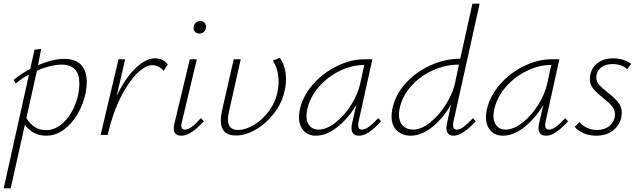

<svg xmlns="http://www.w3.org/2000/svg" viewBox="-39 -731 3461 1040"><path d="M431 -287Q431 -260 425 -228Q412 -166 381 -113Q350 -60 306 -28Q262 4 211 4Q174 4 144 -12Q114 -28 96 -56L19 289H-19L118 -327Q79 -307 47 -279L35 -298Q75 -332 125 -358L148 -462L184 -466L167 -378Q247 -412 310 -412Q370 -412 400.5 -379.5Q431 -347 431 -287ZM391 -278Q391 -381 295 -381Q267 -381 232 -372.5Q197 -364 161 -348L104 -92Q121 -62 148 -44Q175 -26 210 -26Q269 -26 317.5 -80.5Q366 -135 385 -220Q391 -252 391 -278Z M870 -382 847 -347Q835 -362 819 -370Q803 -378 786 -378Q749 -378 703.5 -333.5Q658 -289 615.5 -205.5Q573 -122 547 -12L544 0H506L603 -410H639L593 -211Q639 -308 695 -361.5Q751 -415 800 -415Q844 -415 870 -382Z M902 -36Q902 -42 906 -62L989 -410H1027L946 -69Q943 -59 943 -50Q943 -29 963 -29Q980 -29 1000.5 -44.5Q1021 -60 1049 -91L1065 -74Q994 4 944 4Q902 4 902 -36ZM1010 -585Q1012 -599 1021.5 -608Q1031 -617 1046 -617Q1060 -617 1068.5 -608.5Q1077 -600 1077 -586Q1077 -570 1066.5 -559.5Q1056 -549 1041 -549Q1025 -549 1016.5 -559.5Q1008 -570 1010 -585Z M1202 -130Q1196 -105 1196 -84Q1196 -27 1250 -27Q1291 -27 1336 -54Q1381 -81 1416 -127Q1451 -173 1463 -227Q1470 -262 1470 -288Q1470 -354 1439 -403L1477 -418Q1510 -371 1510 -304Q1510 -269 1503 -240Q1489 -174 1446 -118Q1403 -62 1347 -29.5Q1291 3 1239 3Q1157 3 1157 -79Q1157 -102 1163 -129L1227 -410H1265Z M2025 -74Q1989 -35 1960.5 -15.5Q1932 4 1906 4Q1865 4 1865 -37Q1865 -48 1868 -63L1891 -163Q1849 -91 1789.5 -43.5Q1730 4 1672 4Q1629 4 1604.5 -24.5Q1580 -53 1580 -98Q1580 -109 1584 -133Q1600 -209 1655 -272.5Q1710 -336 1786 -373Q1862 -410 1936 -410H1978L1903 -71Q1901 -57 1901 -53Q1901 -29 1922 -29Q1939 -29 1960 -44.5Q1981 -60 2010 -91ZM1912 -278 1934 -379H1932Q1867 -379 1800.5 -346.5Q1734 -314 1686 -258Q1638 -202 1624 -133Q1621 -117 1621 -103Q1621 -69 1638.5 -49Q1656 -29 1686 -29Q1730 -29 1778.5 -67Q1827 -105 1863.5 -163.5Q1900 -222 1912 -278Z M2523 -91 2538 -74Q2466 4 2418 4Q2399 4 2389 -7Q2379 -18 2379 -38Q2379 -46 2383 -66L2404 -165Q2362 -91 2303 -43.5Q2244 4 2185 4Q2141 4 2111.5 -23Q2082 -50 2082 -101Q2082 -121 2086 -140Q2101 -216 2157 -278.5Q2213 -341 2292.5 -377Q2372 -413 2454 -413L2520 -711H2559L2417 -71Q2415 -64 2415 -53Q2415 -29 2436 -29Q2453 -29 2473.5 -44.5Q2494 -60 2523 -91ZM2425 -278 2447 -381Q2374 -381 2304.5 -349.5Q2235 -318 2186.5 -262.5Q2138 -207 2125 -140Q2122 -124 2122 -110Q2122 -71 2143.5 -50Q2165 -29 2198 -29Q2243 -29 2291 -67.5Q2339 -106 2375.5 -164Q2412 -222 2425 -278Z M3038 -74Q3002 -35 2973.5 -15.5Q2945 4 2919 4Q2878 4 2878 -37Q2878 -48 2881 -63L2904 -163Q2862 -91 2802.5 -43.5Q2743 4 2685 4Q2642 4 2617.5 -24.5Q2593 -53 2593 -98Q2593 -109 2597 -133Q2613 -209 2668 -272.5Q2723 -336 2799 -373Q2875 -410 2949 -410H2991L2916 -71Q2914 -57 2914 -53Q2914 -29 2935 -29Q2952 -29 2973 -44.5Q2994 -60 3023 -91ZM2925 -278 2947 -379H2945Q2880 -379 2813.5 -346.5Q2747 -314 2699 -258Q2651 -202 2637 -133Q2634 -117 2634 -103Q2634 -69 2651.5 -49Q2669 -29 2699 -29Q2743 -29 2791.5 -67Q2840 -105 2876.5 -163.5Q2913 -222 2925 -278Z M3074 -44 3101 -70Q3115 -51 3140 -39Q3165 -27 3195 -27Q3239 -27 3265.5 -52Q3292 -77 3292 -112Q3292 -137 3276 -156Q3260 -175 3227 -201Q3192 -229 3174 -251Q3156 -273 3156 -304Q3156 -316 3159 -329Q3168 -368 3200.5 -391.5Q3233 -415 3283 -415Q3339 -415 3380 -385L3358 -356Q3346 -369 3325 -376.5Q3304 -384 3279 -384Q3238 -384 3214.5 -363.5Q3191 -343 3191 -312Q3191 -289 3206 -272Q3221 -255 3253 -230Q3290 -201 3309.5 -177Q3329 -153 3329 -119Q3329 -107 3326 -93Q3315 -49 3279.5 -22.5Q3244 4 3190 4Q3152 4 3122 -9.5Q3092 -23 3074 -44Z"/></svg>

Font: Ysabeau Light
Style: Italic
Weight: 300
Italic angle: -12°
Designer: Christian Thalmann (Catharsis Fonts)
Version: Version 0.003